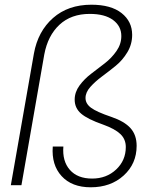

<svg xmlns="http://www.w3.org/2000/svg" viewBox="-20 -786 653 815"><path d="M26 0 124 -559Q141 -653 205 -709.5Q269 -766 368 -766Q451 -766 496 -730.5Q541 -695 541 -638Q541 -598 520.5 -564Q500 -530 471 -506.5Q442 -483 413 -461.5Q384 -440 363.5 -417Q343 -394 343 -370Q343 -346 366.5 -328.5Q390 -311 452 -290Q508 -271 534 -242Q560 -213 560 -167Q560 -91 505 -41Q450 9 365 9Q285 9 241.5 -38.5Q198 -86 204 -164H249Q244 -102 276.5 -65Q309 -28 371 -28Q432 -28 473 -66.5Q514 -105 514 -162Q514 -195 491 -217Q468 -239 418 -257Q352 -280 324.5 -303.5Q297 -327 297 -363Q297 -395 317.5 -423Q338 -451 367 -473Q396 -495 425 -517.5Q454 -540 474.5 -569.5Q495 -599 495 -633Q495 -675 460 -701Q425 -727 361 -727Q282 -727 232.5 -681Q183 -635 168 -555L71 0Z"/></svg>

Font: Poppins ExtraLight
Style: Italic
Weight: 275
Italic angle: -10°
Designer: Ninad Kale (Devanagari), Jonny Pinhorn (Latin)
Foundry: Indian Type Foundry
Version: Version 3.200;PS 1.000;hotconv 16.6.54;makeotf.lib2.5.65590